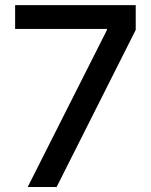

<svg xmlns="http://www.w3.org/2000/svg" viewBox="-20 -748 604 768"><path d="M90.8 0 407.7 -627.9V-632.3H40.5V-727.5H522.9V-628.4L206.5 0Z"/></svg>

Font: Inter 17pt Medium
Style: Regular
Weight: 500
Version: Version 4.001;git-66647c0bb